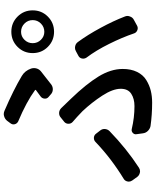

<svg xmlns="http://www.w3.org/2000/svg" viewBox="78 -883 844 1040"><g transform="rotate(-90 500.0 -363.0)"><path d="M847.7 -544.9Q874 -544.9 892.6 -563.5Q911.1 -582 911.1 -607.9Q911.1 -633.8 892.6 -652.3Q874 -670.9 847.7 -670.9Q822.3 -670.9 804.2 -652.3Q786.1 -633.8 786.1 -607.9Q786.1 -582 804.2 -563.5Q822.3 -544.9 847.7 -544.9ZM766.1 -525.9Q732.4 -559.6 732.4 -607.9Q732.4 -656.2 766.1 -689.9Q799.8 -723.6 848.1 -723.6Q896.5 -723.6 930.2 -689.9Q963.9 -656.2 963.9 -607.9Q963.9 -559.6 930.2 -525.9Q896.5 -492.2 848.1 -492.2Q799.8 -492.2 766.1 -525.9ZM561.5 -506.8Q548.8 -498 533.7 -499Q518.6 -500 507.8 -510.7L494.1 -522.5Q484.4 -531.2 485.8 -544.4Q487.3 -557.6 498 -565.4Q515.6 -578.1 531.2 -589.8Q535.2 -592.8 531.2 -595.7Q468.8 -641.6 362.3 -686.5Q350.6 -692.4 347.2 -704.6Q343.8 -716.8 351.6 -727.5L366.2 -747.1Q376 -758.8 390.6 -762.7Q396.5 -764.6 402.3 -764.6Q411.1 -764.6 419.9 -760.7Q533.2 -711.9 608.4 -667Q636.7 -650.4 648.4 -617.2Q653.3 -602.5 649.4 -587.9Q645.5 -573.2 633.8 -563.5Q588.9 -528.3 561.5 -506.8ZM336.9 30.3Q322.3 27.3 311 16.1Q299.8 4.9 297.9 -10.7L293 -45.9Q291 -57.6 300.3 -65.9Q309.6 -74.2 321.3 -71.3Q382.8 -56.6 445.3 -56.6Q485.4 -56.6 512.2 -74.2Q539.1 -91.8 539.1 -130.9Q539.1 -173.8 502 -231Q464.8 -288.1 418 -337.9Q384.8 -370.1 359.4 -391.6Q349.6 -400.4 349.6 -414.1Q349.6 -427.7 359.4 -436.5L383.8 -456.1Q393.6 -464.8 407.2 -464.8Q408.2 -464.8 409.2 -464.8Q423.8 -463.9 434.6 -453.1Q460 -426.8 485.4 -400.4Q564.5 -318.4 605.5 -251.5Q646.5 -184.6 646.5 -120.1Q646.5 -75.2 630.4 -42.5Q614.3 -9.8 586.4 7.3Q558.6 24.4 528.8 31.7Q499 39.1 463.9 39.1Q399.4 39.1 336.9 30.3ZM930.7 -108.4Q933.6 -101.6 933.6 -94.7Q933.6 -87.9 930.7 -81.1Q925.8 -66.4 912.1 -59.6L879.9 -42Q868.2 -36.1 855.5 -41.5Q842.8 -46.9 838.9 -59.6Q817.4 -123 782.2 -193.8Q747.1 -264.6 708 -316.4Q700.2 -328.1 703.1 -341.3Q706.1 -354.5 717.8 -360.4L741.2 -373Q751 -378.9 760.7 -378.9Q765.6 -378.9 769.5 -377.9Q784.2 -375 793 -362.3Q831.1 -310.5 869.1 -240.2Q907.2 -169.9 930.7 -108.4ZM251 -267.6Q259.8 -276.4 272.5 -276.4Q273.4 -276.4 274.4 -276.4Q288.1 -275.4 295.9 -264.6L312.5 -243.2Q321.3 -232.4 321.3 -219.7Q321.3 -203.1 309.6 -191.4Q214.8 -99.6 111.3 -32.2Q102.5 -26.4 91.8 -26.4Q88.9 -26.4 85 -27.3Q70.3 -30.3 61.5 -42L42 -69.3Q36.1 -78.1 36.1 -87.9Q36.1 -90.8 37.1 -94.7Q40 -108.4 51.8 -115.2Q162.1 -182.6 251 -267.6Z"/></g></svg>

Font: Gen Jyuu GothicL Medium
Style: Regular
Weight: 500
Designer: [Source Han Sans]
Ryoko NISHIZUKA  (kana & ideographs); Paul D. Hunt (Latin, Greek & Cyrillic); Wenlong ZHANG  (bopomofo
Version: Version 1.002.20150607